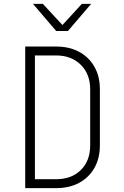

<svg xmlns="http://www.w3.org/2000/svg" viewBox="-20 -970 640 990"><path d="M110 0V-730H270Q338 -730 388.5 -702.5Q439 -675 467 -625.5Q495 -576 495 -510V-220Q495 -154 467 -104.5Q439 -55 388.5 -27.5Q338 0 270 0ZM160 -46H270Q349 -46 397 -93.5Q445 -141 445 -220V-510Q445 -588 396.5 -636Q348 -684 270 -684H160ZM270 -810 150 -950H201L302 -841L402 -950H450L330 -810Z"/></svg>

Font: JetBrains Mono NL Thin
Style: Regular
Weight: 100
Monospace: yes
Designer: Philipp Nurullin, Konstantin Bulenkov
Foundry: JetBrains
Version: Version 2.305; ttfautohint (v1.8.4.7-5d5b)